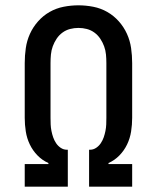

<svg xmlns="http://www.w3.org/2000/svg" viewBox="-20 -702 590 722"><path d="M73 0V-85H162V-89Q139 -99 121 -117.5Q103 -136 92 -159Q81 -182 77 -207.5Q73 -233 73 -259V-465Q73 -493 77 -521Q81 -549 92.5 -574.5Q104 -600 123 -621.5Q142 -643 166.5 -657Q191 -671 219 -676.5Q247 -682 275 -682Q303 -682 331 -676.5Q359 -671 383.5 -657Q408 -643 427 -621.5Q446 -600 457.5 -574.5Q469 -549 473 -521Q477 -493 477 -465V-259Q477 -233 473 -207.5Q469 -182 458 -159Q447 -136 429 -117.5Q411 -99 388 -89V-85H477V0H315V-139H319Q331 -139 341.5 -146Q352 -153 359 -163.5Q366 -174 370 -185.5Q374 -197 376.5 -209.5Q379 -222 379.5 -234Q380 -246 380 -259V-465Q380 -481 378.5 -497Q377 -513 371.5 -528Q366 -543 357 -556.5Q348 -570 335 -579.5Q322 -589 306.5 -593Q291 -597 275 -597Q259 -597 243.5 -593Q228 -589 215 -579.5Q202 -570 193 -556.5Q184 -543 178.5 -528Q173 -513 171.5 -497Q170 -481 170 -465V-259Q170 -246 170.5 -234Q171 -222 173.5 -209.5Q176 -197 180 -185.5Q184 -174 191 -163.5Q198 -153 208.5 -146Q219 -139 231 -139H235V0Z"/></svg>

Font: Lode Dark
Style: Bold
Weight: 700
Monospace: yes
Designer: Belleve Invis
Foundry: Belleve Invis
Version: Version 29.2.0; ttfautohint (v1.8.3)